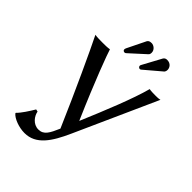

<svg xmlns="http://www.w3.org/2000/svg" viewBox="-247 -945 1075 1075"><g transform="rotate(45 290.0 -408.0)"><path d="M121 -115 107 -118C88 -86 61 -44 40 -24V-20C59 3 110 22 154 22C244 22 294 -54 342 -161L561 -648C549 -645 537 -645 526 -645C515 -645 488 -645 476 -648C449 -546 384 -387 323 -243C224 -470 170 -618 161 -648C144 -645 123 -645 106 -645C89 -645 63 -645 46 -648C86 -568 192 -340 279 -138C254 -81 238 -47 195 -47C153 -47 126 -85 121 -115ZM471 -795C471 -811 459 -833 430 -833C419 -833 412 -829 407 -821L348 -712C345 -707 344 -704 344 -701C344 -693 352 -688 357 -688C360 -688 363 -689 365 -691L464 -775C468 -779 471 -786 471 -795ZM340 -800C340 -823 318 -838 302 -838C287 -838 280 -834 275 -826L221 -716C219 -712 218 -707 218 -705C218 -698 224 -693 231 -693C237 -693 241 -697 245 -701L333 -781C338 -785 340 -792 340 -800Z"/></g></svg>

Font: Libertinus Sans
Style: Regular
Weight: 400
Designer: Philipp H. Poll, Khaled Hosny
Foundry: Caleb Maclennan
Version: Version 7.050;RELEASE